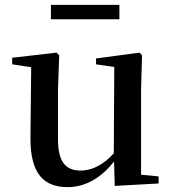

<svg xmlns="http://www.w3.org/2000/svg" viewBox="-20 -752 707 788"><path d="M189 -673H470V-732H189ZM451 11 631 1V-28L559 -35V-385L563 -525L553 -536L374 -512V-488L449 -477L447 -123C408 -79 361 -52 311 -52C252 -52 218 -84 218 -181V-385L223 -525L212 -536L30 -515V-488L108 -476L105 -187C104 -37 161 16 258 16C335 16 399 -27 448 -89Z"/></svg>

Font: Noto Serif CJK SC SemiBold
Style: Regular
Weight: 600
Designer: Ryoko NISHIZUKA 西塚涼子 (kana & ideographs); Frank Grießhammer (Latin, Greek & Cyrillic); Wenlong ZHANG 张文龙 (bopomofo); San
Foundry: Adobe
Version: Version 2.001;hotconv 1.1.0;makeotfexe 2.6.0